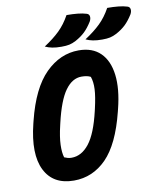

<svg xmlns="http://www.w3.org/2000/svg" viewBox="-100 -1014 943 1115"><g transform="rotate(-10 371.0 -457.0)"><path d="M369 -934Q404 -934 434 -931Q464 -928 486 -921Q500 -917 502 -903Q504 -889 495 -873Q473 -838 450.5 -816.5Q428 -795 395 -777Q374 -766 355.5 -762Q337 -758 309 -758Q277 -758 254.5 -762.5Q232 -767 213 -776Q268 -812 304.5 -847.5Q341 -883 369 -934ZM609 -934Q644 -934 674 -931Q704 -928 726 -921Q740 -917 742 -903Q744 -889 735 -873Q713 -838 690.5 -816.5Q668 -795 635 -777Q614 -766 595.5 -762Q577 -758 549 -758Q517 -758 494.5 -762.5Q472 -767 453 -776Q508 -812 544.5 -847.5Q581 -883 609 -934ZM402 -720Q483 -720 530 -674Q577 -628 587.5 -544Q598 -460 569 -345L565 -329Q519 -145 438 -62.5Q357 20 246 20Q123 20 75 -76.5Q27 -173 70 -347L74 -363Q120 -548 206.5 -634Q293 -720 402 -720ZM222 -311Q206 -244 204.5 -197.5Q203 -151 212 -123Q224 -118 233 -115.5Q242 -113 255 -113Q314 -113 359 -170.5Q404 -228 434 -357L437 -370Q453 -439 455 -482Q457 -525 446 -556Q427 -567 392 -567Q338 -567 296.5 -510Q255 -453 225 -324Z"/></g></svg>

Font: Recursive Mn Csl St XBd
Style: Italic
Weight: 800
Italic angle: -15°
Monospace: yes
Version: Version 1.079;hotconv 1.0.112;makeotfexe 2.5.65598; ttfautoh